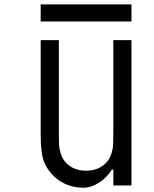

<svg xmlns="http://www.w3.org/2000/svg" viewBox="-20 -851 707 881"><path d="M166.7 -830.7H583.3V-752.6H166.7ZM362 10.4Q315.1 10.4 276 -8.5Q237 -27.3 211.6 -59.2Q195.3 -79.4 185.5 -100.9Q175.8 -122.4 172.2 -148.4Q168.6 -174.5 167.6 -191.4Q166.7 -208.3 166.7 -238.9V-666.7H250V-238.9Q250 -203.1 251 -185.5Q252 -168 258.8 -146.2Q265.6 -124.3 279.3 -108.1Q314.5 -67.7 375 -67.7Q435.5 -67.7 470.7 -108.1Q484.4 -124.3 491.2 -146.2Q498 -168 499 -185.5Q500 -203.1 500 -238.9V-666.7H583.3V0H500V-72.9H493.5Q469.4 -35.2 433.9 -12.4Q398.4 10.4 362 10.4Z"/></svg>

Font: Monoid
Style: Regular
Weight: 400
Width: 4
Monospace: yes
Designer: Andreas Larsen (@larsenwork)
Version: Version 0.61